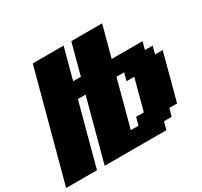

<svg xmlns="http://www.w3.org/2000/svg" viewBox="-174 -1111 1420 1348"><g transform="rotate(-30 535.5 -437.5)"><path d="M312.5 0H812.5L829.1 -62.5H891.6L908.7 -125H971.2Q988.3 -187.5 1021.5 -312.5Q1054.7 -437.5 1071.3 -500H1008.8L1025.9 -562.5H963.4L980 -625H730Q741.2 -667 763.4 -750.2Q785.6 -833.5 796.9 -875H546.9Q535.6 -833 513.4 -750Q491.2 -667 480 -625H417.5Q428.7 -667 450.9 -750Q473.1 -833 484.4 -875H234.4Q195.3 -729 117.2 -437.5Q39.1 -146 0 0H250Q272 -83 316.7 -250Q361.3 -417 383.8 -500H446.3Q423.8 -417 379.2 -250Q334.5 -83 312.5 0ZM658.7 -125H596.2Q613.3 -187.5 646.5 -312.5Q679.7 -437.5 696.3 -500H758.8L742.2 -437.5H804.7Q793.5 -396 771.2 -312.5Q749 -229 737.8 -187.5H675.3Z"/></g></svg>

Font: Faithful 32x
Style: BoldOblique
Weight: 400
Foundry: Faithful Resource Pack
Version: Version 1.0; January 27, 2023